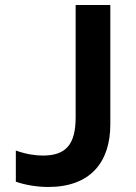

<svg xmlns="http://www.w3.org/2000/svg" viewBox="-20 -734 540 764"><path d="M172 10C339 10 419 -88 419 -239V-714H281V-267C281 -159 242 -115 151 -115C121 -115 85 -120 43 -135V-11C83 3 130 10 172 10Z"/></svg>

Font: Noto Sans Mono ExtraCondensed ExtraBold
Style: Regular
Weight: 800
Width: 2
Designer: Monotype Design Team
Foundry: Monotype Imaging Inc.
Version: Version 2.014